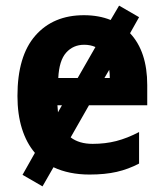

<svg xmlns="http://www.w3.org/2000/svg" viewBox="-20 -610 582 682"><path d="M131 52 60 11 104 -67Q74 -102 58 -153Q42 -204 42 -269Q42 -411 105.5 -483.5Q169 -556 278 -556Q331 -556 373 -539L403 -590L474 -549L442 -492Q503 -427 503 -308V-236H296L231 -122Q261 -99 309 -99Q354 -99 393 -109Q432 -119 474 -141V-29Q436 -9 394.5 0.5Q353 10 298 10Q225 10 170 -16ZM279 -451Q240 -451 215 -423Q190 -395 187 -333H256L319 -443Q301 -451 279 -451ZM370 -333Q370 -349 368 -362L351 -333ZM184 -236Q185 -223 186 -211L200 -236Z"/></svg>

Font: Noto Sans SemiCondensed
Style: Bold
Weight: 700
Width: 4
Designer: Monotype Design Team
Foundry: Monotype Imaging Inc.
Version: Version 2.013; ttfautohint (v1.8.4.7-5d5b)